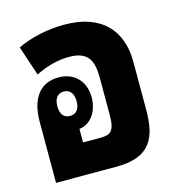

<svg xmlns="http://www.w3.org/2000/svg" viewBox="-90 -652 674 730"><g transform="rotate(-15 247.0 -286.5)"><path d="M445 -369C445 -492 374 -573 228 -573C159 -573 94 -558 42 -533L81 -416C120 -436 166 -450 213 -450C292 -450 306 -407 306 -340V-195C306 -133 289 -122 251 -122H181V-175C228 -181 257 -225 257 -280C257 -339 220 -385 154 -385C88 -385 42 -340 42 -240V0H282C416 0 445 -73 445 -179ZM160 -232C135 -232 122 -249 122 -280C122 -309 135 -328 160 -328C185 -328 198 -309 198 -280C198 -250 185 -232 160 -232Z"/></g></svg>

Font: Noto Sans Thai Looped ExtraCondensed ExtraBold
Style: Regular
Weight: 800
Width: 2
Designer: Sasikarn Vongin, Ben Mitchell
Foundry: The Fontpad Ltd
Version: Version 1.001